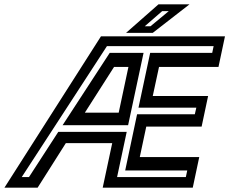

<svg xmlns="http://www.w3.org/2000/svg" viewBox="-80 -868 1066 888"><path d="M-59.5 0 387 -700H960.5L930.5 -558.5H655.5L626.5 -424H882.5L852.5 -282.5H596.5L566.5 -141.5H841.5L811.5 0H395L439 -206H224.5L94 0ZM20.5 -49H54L189.5 -258H506L461.5 -49H779.5L786 -79.5H499L554 -339.5H821L828 -370H560.5L614.5 -623.5H901.5L908 -654.5H414.5ZM209.5 -289 427.5 -623.5H584L512.5 -289ZM312.5 -347H469L514 -558.5H447.5ZM503 -716 653 -848H796.5L626.5 -716ZM589.5 -746.5H616L700.5 -816.5H670Z"/></svg>

Font: Tourney Thin SemiBold
Style: Italic
Weight: 600
Italic angle: -12°
Version: Version 1.015